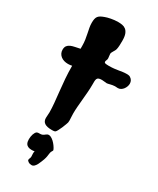

<svg xmlns="http://www.w3.org/2000/svg" viewBox="-249 -777 903 1094"><g transform="rotate(30 202.5 -229.5)"><path d="M396 -470.2Q417 -458 417 -434.1Q417 -425.3 413.6 -415.8Q410.2 -406.2 404.1 -397.9Q397.9 -389.6 389.2 -384.3Q380.4 -378.9 370.1 -378.9Q365.2 -378.9 360.4 -379.4Q355.5 -379.9 351.1 -379.9Q343.8 -379.9 336.4 -378.4Q329.1 -377 322.5 -375.5Q315.9 -374 310.5 -372.6Q305.2 -371.1 301.8 -371.1Q294.4 -371.1 285.9 -372.6Q277.3 -374 269 -374Q255.4 -374 248.3 -371.1Q241.2 -368.2 238.3 -361.8Q235.4 -355.5 235.1 -345.5Q234.9 -335.4 234.9 -321.8Q234.9 -298.8 232.9 -273.4Q231 -248 228.5 -222.4Q226.1 -196.8 224.1 -172.1Q222.2 -147.5 222.2 -127Q222.2 -114.3 223.1 -103Q224.1 -91.8 224.1 -81.1Q224.1 -78.1 223.6 -74.5Q223.1 -70.8 223.1 -67.9Q222.2 -64.5 218 -52.7Q213.9 -41 208 -27.3Q202.1 -13.7 196 -2.2Q189.9 9.3 186 12.2Q182.1 14.6 176.5 15.4Q170.9 16.1 164.1 16.1Q130.9 16.1 115.5 5.6Q100.1 -4.9 100.1 -26.9Q100.1 -36.1 101.1 -45.9Q102.1 -55.7 102.1 -64Q102.1 -91.3 98.9 -125Q95.7 -158.7 91.6 -196.5Q87.4 -234.4 84.2 -275.4Q81.1 -316.4 81.1 -358.9Q66.9 -356 55.2 -356Q41 -356 28.8 -359.6Q16.6 -363.3 7.6 -370.4Q-1.5 -377.4 -6.8 -387.7Q-12.2 -397.9 -12.2 -411.1Q-12.2 -427.7 -4.9 -437.3Q2.4 -446.8 14.4 -451.9Q26.4 -457 42 -460Q57.6 -462.9 74.2 -466.8V-484.9Q74.2 -506.8 71.3 -525.9Q68.4 -544.9 64.7 -562.3Q61 -579.6 58.1 -595.5Q55.2 -611.3 55.2 -627Q55.2 -642.1 57.4 -652.3Q59.6 -662.6 64.9 -669.7Q70.3 -676.8 79.3 -681.9Q88.4 -687 102.1 -691.9Q107.9 -694.3 117.2 -696.8Q126.5 -699.2 137.5 -701.4Q148.4 -703.6 160.4 -704.8Q172.4 -706.1 184.1 -706.1Q197.8 -706.1 210.9 -703.9Q224.1 -701.7 234.6 -693.6Q245.1 -685.5 251.5 -669.4Q257.8 -653.3 257.8 -625Q257.8 -609.9 257.1 -594.2Q256.3 -578.6 253.9 -568.8Q252.4 -562.5 249 -556.6Q245.6 -550.8 242.4 -545.4Q239.3 -540 236.8 -534.9Q234.4 -529.8 234.9 -524.9Q234.9 -519.5 236.3 -511.5Q237.8 -503.4 237.8 -498Q237.8 -490.2 234.9 -484.4Q231.9 -478.5 231.9 -473.1Q231.9 -466.3 239.5 -464.6Q247.1 -462.9 261.2 -462.9Q281.2 -462.9 296.4 -464.6Q311.5 -466.3 324.5 -468.5Q337.4 -470.7 349.1 -472.4Q360.8 -474.1 374 -474.1Q379.9 -474.1 385.7 -473.4Q391.6 -472.7 396 -470.2ZM229 111.8Q229 115.2 225.1 120.8Q221.2 126.5 219.7 133.8Q218.3 142.1 217.5 147.7Q216.8 153.3 216.1 158.4Q215.3 163.6 213.9 168.9Q212.4 174.3 210 182.1Q206.5 190.4 202.4 201.7Q198.2 212.9 192.9 222.9Q187.5 232.9 180.2 240Q172.9 247.1 163.6 247.1Q150.4 247.1 141.6 241Q132.8 234.9 132.8 231Q132.8 224.1 135.7 218.3Q138.7 212.4 138.7 205.1Q138.7 200.7 138.2 196Q137.7 191.4 137.7 187Q137.7 183.1 137.9 178.7Q138.2 174.3 139.6 169.9Q134.3 171.4 129.9 171.6Q125.5 171.9 120.6 171.9Q106 171.9 97.2 167.7Q88.4 163.6 84 157Q79.6 150.4 78.1 142.3Q76.7 134.3 76.7 127Q76.7 118.7 77.9 109.9Q79.1 101.1 81.8 93.3Q84.5 85.4 88.1 79.6Q91.8 73.7 96.7 70.8Q99.6 69.3 103.8 68.8Q107.9 68.4 112.1 68.4Q116.2 68.4 120.4 68.1Q124.5 67.9 127.9 66.9Q134.3 64.9 138.7 61.8Q143.1 58.6 146.7 55.7Q150.4 52.7 154.3 50.8Q158.2 48.8 163.6 48.8Q174.3 48.8 185.8 56.9Q197.3 64.9 206.5 75.7Q215.8 86.4 221.9 96.7Q228 106.9 229 111.8Z"/></g></svg>

Font: Freckle Face
Style: Regular
Weight: 400
Designer: Astigmatic (AOETI)
Foundry: Astigmatic (AOETI)
Version: Version 1.000